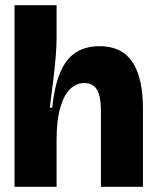

<svg xmlns="http://www.w3.org/2000/svg" viewBox="-20 -720 602 740"><path d="M36 0V-279V-700H198V-568Q198 -547 195.5 -512.5Q193 -478 188.5 -439Q184 -400 179.5 -364.5Q175 -329 172 -305H181Q190 -388 212 -440.5Q234 -493 272 -517.5Q310 -542 364 -542Q449 -542 490 -481.5Q531 -421 531 -299V0H369V-292Q369 -348 354 -374Q339 -400 305 -400Q275 -400 251 -377.5Q227 -355 212.5 -306Q198 -257 198 -179V0Z"/></svg>

Font: Bricolage Grotesque 96pt ExtraBold
Style: Regular
Weight: 800
Designer: Mathieu Triay
Foundry: Atelier Triay
Version: Version 1.001;gftools[0.9.33.dev8+g029e19f]